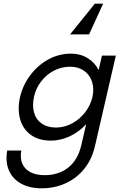

<svg xmlns="http://www.w3.org/2000/svg" viewBox="-20 -751 647 1040"><path d="M19 64.5H95.2Q87.9 107.4 101.8 137.5Q115.7 167.5 146.7 182.6Q177.7 197.8 221.7 197.8Q297.9 197.8 349.9 156.5Q401.9 115.2 420.4 35.2L446.8 -78.1Q406.7 -35.2 356.9 -12.2Q307.1 10.7 256.3 10.7Q188.5 10.7 145.5 -21.5Q102.5 -53.7 88.4 -107.7Q74.2 -161.6 88.4 -224.6Q103 -288.1 142.8 -342Q182.6 -396 240.2 -428.2Q297.9 -460.4 364.7 -460.4Q415.5 -460.4 455.3 -435.8Q495.1 -411.1 514.2 -371.1L532.2 -449.7H607.4L494.1 41.5Q478 111.3 436.8 162.8Q395.5 214.4 335.7 241.7Q275.9 269 205.1 269Q140.6 269 94.5 243.7Q48.3 218.3 28.3 171.9Q8.3 125.5 19 64.5ZM284.2 -60.1Q328.6 -60.1 370.4 -82.5Q412.1 -105 441.2 -142.8Q470.2 -180.7 480.5 -224.6Q490.7 -269 478.8 -307.1Q466.8 -345.2 435.5 -367.4Q404.3 -389.6 360.4 -389.6Q312.5 -389.6 271.7 -368.2Q231 -346.7 202.9 -310.1Q174.8 -273.4 164.6 -228.5Q153.8 -180.7 164.1 -142.6Q174.3 -104.5 205.3 -82.3Q236.3 -60.1 284.2 -60.1ZM493.7 -731H538.6L462.4 -564.5H359.4Z"/></svg>

Font: Glacial Indifference
Style: Italic
Weight: 400
Designer: Alfredo Marco Pradil
Foundry: Alfredo Marco Pradil
Version: Version 1.312